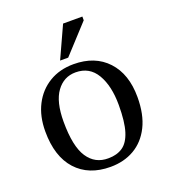

<svg xmlns="http://www.w3.org/2000/svg" viewBox="-127 -767 768 870"><g transform="rotate(-20 257.0 -332.0)"><path d="M258 10Q153 10 93.5 -55.5Q34 -121 34 -242Q34 -315 62 -369.5Q90 -424 140.5 -454.5Q191 -485 258 -485Q361 -485 420.5 -421Q480 -357 480 -246Q480 -162 451.5 -105Q423 -48 373 -19Q323 10 258 10ZM262 -30Q303 -30 331 -49Q359 -68 373.5 -114Q388 -160 388 -241Q388 -333 354.5 -390Q321 -447 254 -447Q197 -447 162 -399Q127 -351 127 -255Q127 -136 162.5 -82.5Q198 -29 262 -30ZM246 -521H207L277 -674H370V-656Z"/></g></svg>

Font: STIX Two Text
Style: Regular
Weight: 400
Designer: Ross Mills, John Hudson & Paul Hanslow, Tiro Typeworks Ltd; with prior portions MicroPress Inc., and Coen Hoffman.
Foundry: Tiro Typeworks Ltd
Version: Version 2.13 b171